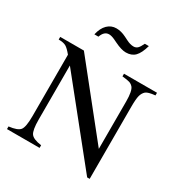

<svg xmlns="http://www.w3.org/2000/svg" viewBox="-204 -1036 1129 1194"><g transform="rotate(30 361.0 -438.5)"><path d="M489 -888H518Q502 -831 478 -806.5Q454 -782 413 -782Q381 -782 332 -806L309 -817Q285 -828 268 -828Q233 -828 217 -782H188Q199 -831 225.5 -857Q252 -883 289 -883Q323 -883 359 -865L383 -853Q412 -838 436 -838Q453 -838 464.5 -849Q476 -860 489 -888ZM707 -662V-643Q656 -638 641 -625Q625 -611 618.5 -587Q612 -563 612 -507V11H594L153 -538V-150Q153 -74 170 -50.5Q187 -27 246 -19V0H12V-19Q74 -26 91.5 -48.5Q109 -71 109 -150V-590Q83 -622 65 -632.5Q47 -643 12 -643V-662H182L568 -179V-519Q568 -595 549 -617Q537 -630 522.5 -634.5Q508 -639 470 -643V-662Z"/></g></svg>

Font: STIX MathJax Latin
Style: Regular
Weight: 400
Designer: MicroPress Inc., with final additions and corrections provided by Coen Hoffman, Elsevier (retired)
Version: Version 1.1.1